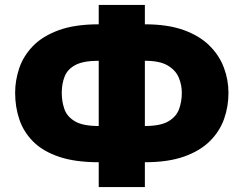

<svg xmlns="http://www.w3.org/2000/svg" viewBox="-20 -744 983 774"><path d="M378 10V-90Q283 -90 218 -112Q153 -134 114 -173Q75 -212 58 -262.5Q41 -313 41 -370Q41 -420 57.5 -469Q74 -518 112.5 -558Q151 -598 216 -622Q281 -646 378 -646V-724H564V-646Q656 -646 720 -623Q784 -600 824 -560.5Q864 -521 882.5 -471.5Q901 -422 901 -369Q901 -315 883.5 -265Q866 -215 826.5 -175.5Q787 -136 722.5 -113Q658 -90 564 -90V10ZM378 -236V-499Q316 -499 284 -482Q252 -465 240.5 -435.5Q229 -406 229 -370Q229 -335 239.5 -304.5Q250 -274 282 -255Q314 -236 378 -236ZM564 -236Q627 -236 659 -255Q691 -274 702 -304.5Q713 -335 713 -370Q713 -402 700.5 -431.5Q688 -461 656 -480Q624 -499 564 -499Z"/></svg>

Font: Noto Sans Black
Style: Regular
Weight: 900
Designer: Monotype Design Team
Foundry: Monotype Imaging Inc.
Version: Version 2.007